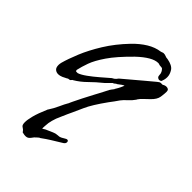

<svg xmlns="http://www.w3.org/2000/svg" viewBox="-225 -458 841 841"><g transform="rotate(45 195.0 -37.5)"><path d="M101 305Q94 305 88.5 303.5Q83 302 82 302H81Q78 297 73 292Q69 289 62.5 284.5Q56 280 56 263Q56 249 62.5 223Q69 197 88 153L89 152Q103 131 113 108.5Q123 86 133 69V70Q133 68 141 51.5Q149 35 160.5 12Q172 -11 184.5 -34Q197 -57 205.5 -73.5Q214 -90 215 -92V-91Q216 -96 223.5 -106Q231 -116 232 -117H231Q241 -133 244.5 -141Q248 -149 252 -158Q245 -157 224 -140L222 -139Q221 -140 216.5 -135.5Q212 -131 207 -130Q203 -126 194.5 -117.5Q186 -109 182 -105Q151 -80 127 -56Q103 -32 74 -15V-16L67 -8L66 -7Q64 -7 61 -6Q58 -5 54 -5H55Q49 -1 43 1.5Q37 4 32 7Q20 12 11 12Q-1 12 -9 5Q-17 -2 -17 -18Q-17 -21 -16.5 -25Q-16 -29 -15 -33Q-6 -66 12.5 -111Q31 -156 62.5 -207Q94 -258 141 -307Q169 -336 198.5 -354Q228 -372 259 -376Q261 -376 265 -378Q269 -380 273 -380Q281 -380 287.5 -377Q294 -374 301 -374H302Q336 -368 347 -351Q358 -334 358 -317Q358 -308 356 -300.5Q354 -293 352 -288L351 -287Q347 -283 341 -283Q336 -283 331.5 -287Q327 -291 327 -298Q327 -308 323.5 -315Q320 -322 315 -327Q312 -330 301 -330Q297 -330 293.5 -331.5Q290 -333 286 -333Q250 -333 194 -280Q137 -224 109 -183Q81 -142 70.5 -112.5Q60 -83 55 -60Q55 -52 59 -52H68Q83 -57 104.5 -72.5Q126 -88 147.5 -106.5Q169 -125 184 -138Q189 -143 193.5 -145Q198 -147 201 -150Q206 -154 208.5 -158Q211 -162 215 -165Q269 -211 298.5 -235.5Q328 -260 341 -271Q350 -279 356.5 -279Q363 -279 367 -279Q376 -285 385 -285Q401 -285 401 -270Q401 -256 398 -236.5Q395 -217 374 -197Q364 -187 352 -176Q340 -165 332 -153H333Q322 -137 306.5 -123Q291 -109 283 -98Q276 -88 269 -78Q262 -68 254 -58Q210 3 194.5 38.5Q179 74 174 84Q170 92 163.5 106.5Q157 121 151 135Q145 149 142 156Q137 171 135.5 176.5Q134 182 132 193V192Q131 199 130 213.5Q129 228 130 230Q132 229 138 225Q144 221 150 219L175 208Q187 203 193 203Q199 203 207.5 201.5Q216 200 233 189Q238 186 241 186Q249 186 249 195Q249 203 240 209Q209 228 192 238.5Q175 249 153 265L151 266Q150 265 141 273.5Q132 282 132 282Q128 287 124 292.5Q120 298 114 302Q108 305 101 305Z"/></g></svg>

Font: Vujahday Script
Style: Regular
Weight: 400
Designer: Robert E. Leuschke
Foundry: Robert E. Leuschke
Version: Version 1.010; ttfautohint (v1.8.3)